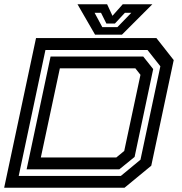

<svg xmlns="http://www.w3.org/2000/svg" viewBox="-24 -878 850 898"><path d="M-4.5 0 144.5 -700H707.5L788.5 -597L683.5 -103L558.5 0ZM63.5 -55H541L633 -131L726 -568L666 -644H188.5ZM100.5 -86 212.5 -613.5H646L692.5 -555L605.5 -144L534 -86ZM167 -141.5H520L557 -172L633 -528L609 -558.5H256ZM420.5 -716 338.5 -858H477L502 -804L550 -858H688.5L546.5 -716ZM454.5 -751H525L590 -818H560L513.5 -768H473.5L448.5 -818H418.5Z"/></svg>

Font: Tourney Expanded SemiBold
Style: Italic
Weight: 600
Width: 7
Italic angle: -12°
Designer: Tyler Finck
Foundry: Etcetera Type Co
Version: Version 1.010; ttfautohint (v1.8.3)